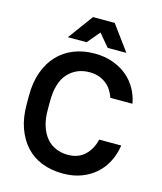

<svg xmlns="http://www.w3.org/2000/svg" viewBox="-132 -1006 934 1110"><g transform="rotate(15 335.0 -450.5)"><path d="M350 9Q281 9 224.5 -13Q168 -35 128.5 -78Q89 -121 67 -182.5Q45 -244 45 -324V-376Q45 -455 67 -516.5Q89 -578 129 -621Q169 -664 225.5 -686.5Q282 -709 350 -709Q411 -709 460.5 -691Q510 -673 546 -642.5Q582 -612 604.5 -571.5Q627 -531 635 -485H503Q495 -508 482 -528.5Q469 -549 450 -564Q431 -579 406 -588Q381 -597 350 -597Q270 -597 220.5 -542Q171 -487 171 -376V-324Q171 -269 184.5 -227.5Q198 -186 221.5 -158.5Q245 -131 278 -117Q311 -103 350 -103Q411 -103 450 -139Q489 -175 503 -235H635Q627 -182 604.5 -137.5Q582 -93 545.5 -60.5Q509 -28 460 -9.5Q411 9 350 9ZM350 -835 287 -760H175L285 -910H415L525 -760H413Z"/></g></svg>

Font: Retni Sans
Style: Bold
Weight: 700
Designer: Vitaly Kuzmin
Foundry: ParaType Ltd.
Version: Version 1.00;March 2, 2019;FontCreator 11.5.0.2425 64-bit; t